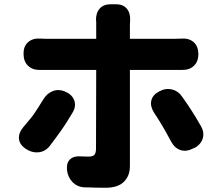

<svg xmlns="http://www.w3.org/2000/svg" viewBox="-20 -831 1040 906"><path d="M291 -397Q322 -383 331 -355.5Q340 -328 322 -299Q304 -269 292 -250Q280 -231 269.5 -216.5Q259 -202 247 -185.5Q235 -169 216 -144Q195 -116 163 -112.5Q131 -109 101 -129Q72 -149 69.5 -176Q67 -203 89 -230Q108 -253 120 -267Q132 -281 140.5 -293.5Q149 -306 159 -321.5Q169 -337 185 -363Q203 -392 231.5 -402Q260 -412 291 -397ZM730 -399Q760 -416 790.5 -409Q821 -402 840 -374Q857 -350 867 -335Q877 -320 885 -307.5Q893 -295 902.5 -279.5Q912 -264 927 -238Q945 -208 937 -179Q929 -150 898 -133L892 -131Q861 -114 833 -122.5Q805 -131 788 -162Q773 -190 763.5 -207Q754 -224 746.5 -236.5Q739 -249 730 -263.5Q721 -278 706 -301Q688 -330 694 -356.5Q700 -383 730 -399ZM91 -578Q91 -613 112.5 -632Q134 -651 169 -649Q171 -649 179 -648.5Q187 -648 194 -648H434V-715Q434 -729 434 -731Q434 -733 434 -732Q434 -731 433 -734Q432 -769 450 -790Q468 -811 503 -811H526Q561 -811 578.5 -790Q596 -769 594 -734Q594 -731 593.5 -725Q593 -719 593 -714V-648H808Q819 -648 827.5 -648.5Q836 -649 838 -649Q873 -651 894.5 -631.5Q916 -612 916 -575Q916 -540 894.5 -520Q873 -500 838 -501Q835 -501 825 -501Q815 -501 809 -501H593V-47Q593 -1 564.5 27Q536 55 478 55Q448 55 432 54.5Q416 54 405 53.5Q394 53 378 53Q344 51 322 28Q300 5 296 -29Q293 -63 311 -79.5Q329 -96 362 -93Q367 -93 380.5 -92.5Q394 -92 398 -92Q417 -92 424.5 -99.5Q432 -107 433 -126L434 -501H194Q184 -501 177.5 -501Q171 -501 169 -501Q134 -500 112.5 -520.5Q91 -541 91 -578Z"/></svg>

Font: Chiron GoRound TC H
Style: Regular
Weight: 900
Designer: Ryoko NISHIZUKA 西塚涼子 (kana, bopomofo & ideographs); Paul D. Hunt (Latin, Greek & Cyrillic); Sandoll Communications 산돌커뮤니
Foundry: Adobe
Version: Version 1.000;hotconv 1.1.1;makeotfexe 2.6.0